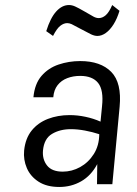

<svg xmlns="http://www.w3.org/2000/svg" viewBox="-20 -733 544 764"><path d="M216 11Q166 11 133.5 -10Q101 -31 86.8 -64.2Q72.5 -97.5 76 -134Q81 -182.5 106 -213.5Q131 -244.5 170.5 -259.8Q210 -275 257 -275Q288.5 -275 320.2 -268.2Q352 -261.5 380 -249L386 -310Q393 -374.5 370.5 -402.8Q348 -431 299 -431Q271 -431 247.5 -422Q224 -413 209.2 -394.2Q194.5 -375.5 192 -346H113Q118 -399.5 145.2 -431Q172.5 -462.5 213.2 -476.2Q254 -490 299 -490Q380.5 -490 422.8 -446.8Q465 -403.5 456 -308L427 0H366Q366 -20.5 366.5 -40.2Q367 -60 367 -80Q342.5 -34 303 -11.5Q263.5 11 216 11ZM229.5 -50Q266 -50 299 -68.2Q332 -86.5 353.2 -120Q374.5 -153.5 375 -199Q347.5 -208 318 -213.5Q288.5 -219 262 -219Q218.5 -219 187 -200.2Q155.5 -181.5 151 -134Q148 -99 167.2 -74.5Q186.5 -50 229.5 -50ZM191 -590 164 -609Q180.5 -662 203.8 -687.5Q227 -713 254.5 -713Q266 -713 278.5 -707.5Q291 -702 317 -687Q341.5 -672.5 352.2 -666.8Q363 -661 373 -661Q387.5 -661 400.8 -672.5Q414 -684 426.5 -713L455.5 -690Q446 -658.5 431.8 -636Q417.5 -613.5 401 -601.8Q384.5 -590 367.5 -590Q356 -590 342.2 -596.5Q328.5 -603 299 -619Q274.5 -632.5 265.2 -636.8Q256 -641 247.5 -641Q233.5 -641 219.8 -630.2Q206 -619.5 191 -590Z"/></svg>

Font: Karla
Style: Italic
Weight: 400
Italic angle: -8°
Designer: Jonathan Pinhorn
Version: Version 2.004;gftools[0.9.33]